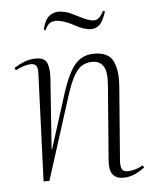

<svg xmlns="http://www.w3.org/2000/svg" viewBox="-52 -757 659 816"><g transform="rotate(-5 277.0 -349.5)"><path d="M533 -22Q517 -9 493 2.5Q469 14 441 14Q411 14 396.5 -4.5Q382 -23 385 -63L410 -382Q415 -441 399.5 -464.5Q384 -488 352 -488Q331 -488 312.5 -479Q294 -470 276.5 -442Q259 -414 241 -358L127 0H102L120 -458Q121 -482 114.5 -491.5Q108 -501 92 -501Q80 -501 64 -496.5Q48 -492 26 -481L21 -491Q41 -504 64.5 -513.5Q88 -523 115 -523Q153 -523 162.5 -498.5Q172 -474 169 -430L148 -133H150L224 -366Q252 -453 283 -487.5Q314 -522 363 -522Q425 -522 444 -481.5Q463 -441 458 -377L433 -56Q432 -34 438 -23Q444 -12 461 -12Q495 -12 527 -31ZM360 -627Q346 -627 329 -632.5Q312 -638 280 -655Q259 -666 242 -670.5Q225 -675 213 -675Q199 -675 188 -668.5Q177 -662 166 -639L159 -643Q170 -685 188 -699Q206 -713 227 -713Q241 -713 258.5 -708.5Q276 -704 302 -690Q333 -674 349 -668.5Q365 -663 375 -663Q385 -663 394.5 -669.5Q404 -676 417 -700L425 -697Q412 -656 396.5 -641.5Q381 -627 360 -627Z"/></g></svg>

Font: Display Extralight
Style: Italic
Weight: 200
Italic angle: -2°
Designer: Latin by Veronika Burian and Jose Scaglione. Greek by Irene Vlachou. Cyrillic by Vera Evstafieva
Foundry: TypeTogether
Version: Version 3.002